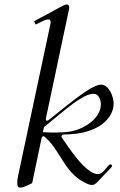

<svg xmlns="http://www.w3.org/2000/svg" viewBox="-20 -823 535 857"><path d="M487.3 -360.8C487.3 -390.6 466.8 -445.3 430.7 -445.3C382.8 -445.3 251 -327.6 195.3 -286.1C194.3 -285.2 191.9 -284.2 190.9 -284.2C186 -284.2 184.6 -287.6 184.6 -291C184.6 -292.5 184.6 -294.4 186 -299.8L286.1 -772.5C287.1 -776.9 289.1 -783.7 289.1 -787.6C289.1 -795.4 286.6 -803.2 277.8 -803.2C267.6 -803.2 228 -779.8 201.2 -765.1C186.5 -757.3 152.8 -739.7 132.3 -728.5L138.7 -713.4C159.2 -721.2 178.2 -736.3 195.3 -736.3C203.1 -736.3 206.1 -731.4 206.1 -724.1C206.1 -720.7 205.1 -714.8 204.1 -711.4L61.5 -41.5C57.6 -23.4 57.1 -13.7 57.1 -2C57.1 6.8 61 14.2 70.8 14.2C87.9 14.2 107.4 1.5 123.5 -5.4L165.5 -206.1C167 -212.4 171.4 -215.3 173.8 -215.3C178.2 -215.3 187.5 -205.1 191.4 -201.2C255.4 -138.2 272.5 -42 373.5 -1C381.8 2.4 384.8 2.4 393.1 2.4C399.4 2.4 407.7 -3.4 413.1 -8.8C480 -78.1 480.5 -80.1 480.5 -81.5C480.5 -85.4 477.1 -89.4 473.1 -89.4C460.4 -89.4 443.4 -45.9 417 -45.9C361.3 -45.9 282.2 -171.4 255.9 -209C254.9 -210.4 254.4 -211.4 254.4 -212.9C254.4 -217.8 259.8 -222.7 264.2 -222.7C420.9 -222.7 487.3 -296.4 487.3 -360.8ZM176.3 -255.9C273.9 -335 294.4 -355 338.4 -381.8C360.4 -395.5 378.9 -404.3 398.4 -404.3C418.9 -404.3 430.2 -380.4 430.2 -357.4C430.2 -310.5 386.2 -265.1 323.7 -243.7C289.1 -231.4 247.1 -231.4 210 -231.4C201.2 -231.4 190.4 -231.9 171.4 -232.9Z"/></svg>

Font: Cardo
Style: Italic
Weight: 400
Designer: David J. Perry
Foundry: David J. Perry
Version: Version 0.99